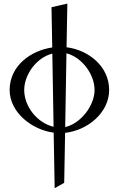

<svg xmlns="http://www.w3.org/2000/svg" viewBox="-20 -708 648 1041"><path d="M259.3 -668.9 263.2 -450.7C147.5 -434.1 32.7 -352.1 32.2 -220.2C32.2 -100.1 150.9 -4.4 271 11.2L276.4 312.5L328.1 283.2L333 12.2C453.1 -0.5 571.8 -95.7 571.8 -220.2C571.8 -349.6 458 -437.5 340.8 -451.7L345.2 -688.5ZM492.7 -220.2C492.7 -134.3 417 -38.1 333.5 -19L340.3 -418.9C422.4 -398.4 492.7 -306.6 492.7 -220.2ZM111.3 -220.2C111.3 -302.2 176.3 -395 263.7 -417.5L270.5 -20.5C181.2 -42 111.3 -130.4 111.3 -220.2Z"/></svg>

Font: Cardo
Style: Italic
Weight: 400
Designer: David J. Perry
Foundry: David J. Perry
Version: Version 0.99